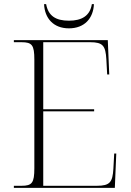

<svg xmlns="http://www.w3.org/2000/svg" viewBox="-20 -908 633 928"><path d="M313 -771C389 -771 431 -820 434 -888H424C415 -832 376 -808 313 -808C249 -808 213 -832 203 -888H193C196 -820 238 -771 313 -771ZM47 0H535L542 -166H532L528 -92C524 -28 512 -10 448 -10H189V-370H435V-380H189V-704H416C478 -704 490 -686 494 -622L498 -548H508L501 -714H47V-704H84C135 -704 146 -690 146 -620V-95C146 -24 135 -10 84 -10H47Z"/></svg>

Font: Noto Serif Display ExtraLight
Style: Regular
Weight: 200
Designer: Monotype Design Team
Foundry: Monotype Imaging Inc.
Version: Version 2.009